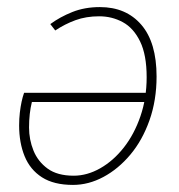

<svg xmlns="http://www.w3.org/2000/svg" viewBox="-20 -510 506 542"><path d="M186 12Q132 12 98.5 -9.5Q65 -31 49.5 -69Q34 -107 34 -156Q34 -175 36 -192Q38 -209 41 -223Q44 -237 48 -248H400L394 -222H70Q66 -206 64 -188Q62 -170 62 -150Q62 -116 74.5 -85Q87 -54 114.5 -34Q142 -14 188 -14Q226 -14 263 -35Q300 -56 329.5 -93.5Q359 -131 376.5 -182Q394 -233 394 -292Q394 -355 375.5 -393Q357 -431 326.5 -447.5Q296 -464 260 -464Q223 -464 193 -453Q163 -442 136 -424L122 -442Q149 -462 184 -476Q219 -490 262 -490Q336 -490 379 -440Q422 -390 422 -294Q422 -227 402 -170.5Q382 -114 348 -73.5Q314 -33 272 -10.5Q230 12 186 12Z"/></svg>

Font: Source Sans 3 ExtraLight
Style: Italic
Weight: 250
Italic angle: -11°
Designer: Paul D. Hunt
Foundry: Adobe
Version: Version 3.046;hotconv 1.0.118;makeotfexe 2.5.65603